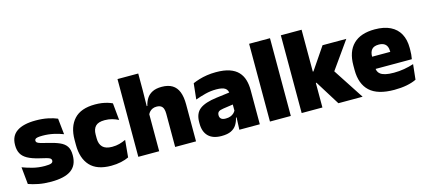

<svg xmlns="http://www.w3.org/2000/svg" viewBox="-54 -1110 3486 1573"><g transform="rotate(-15 1689.0 -323.5)"><path d="M228.5 12.5Q170 12.5 122 3Q74 -6.5 39 -19.5L24.5 -165Q63.5 -150 111.2 -137.8Q159 -125.5 213 -125.5Q252.5 -125.5 267.2 -132Q282 -138.5 282 -153V-154Q282 -165 273.5 -171.5Q265 -178 243.8 -183.8Q222.5 -189.5 185 -198Q123.5 -212.5 87.5 -232.8Q51.5 -253 36 -282Q20.5 -311 20.5 -351V-355Q20.5 -431 75.2 -468.2Q130 -505.5 235 -505.5Q291.5 -505.5 338.2 -495.8Q385 -486 417 -472L431.5 -336.5Q395 -351 350 -360.8Q305 -370.5 258 -370.5Q231 -370.5 216.2 -367.8Q201.5 -365 196 -359.5Q190.5 -354 190.5 -346V-345Q190.5 -336 197.5 -329.8Q204.5 -323.5 224 -317.5Q243.5 -311.5 281 -302.5Q342.5 -288.5 381 -271.5Q419.5 -254.5 437.5 -227.2Q455.5 -200 455.5 -153.5V-150.5Q455.5 -67.5 400 -27.5Q344.5 12.5 228.5 12.5Z M739 13.5Q618.5 13.5 560.5 -49.5Q502.5 -112.5 502.5 -227V-269.5Q502.5 -380.5 560.5 -443.5Q618.5 -506.5 738.5 -506.5Q768 -506.5 794.5 -502.8Q821 -499 843.5 -492.2Q866 -485.5 883.5 -477L897.5 -332.5Q873 -345 844.5 -353.2Q816 -361.5 781 -361.5Q727 -361.5 703.8 -337Q680.5 -312.5 680.5 -266.5V-234Q680.5 -186 706 -160.2Q731.5 -134.5 786 -134.5Q820 -134.5 847.8 -142Q875.5 -149.5 902.5 -162L889 -17Q861.5 -3.5 822.5 5Q783.5 13.5 739 13.5Z M1283.5 0V-283Q1283.5 -306.5 1277.8 -323.5Q1272 -340.5 1258.2 -349.5Q1244.5 -358.5 1220 -358.5Q1201.5 -358.5 1187 -352Q1172.5 -345.5 1162.5 -334.8Q1152.5 -324 1146.5 -310.5L1110.5 -383.5H1150.5Q1158 -418 1175.2 -445.2Q1192.5 -472.5 1223.8 -488.5Q1255 -504.5 1303.5 -504.5Q1357.5 -504.5 1392.2 -483.5Q1427 -462.5 1443.8 -420.2Q1460.5 -378 1460.5 -313.5V0ZM971 0V-659.5H1147V-516.5L1144.5 -345.5L1148 -331.5V0Z M1828 0 1833 -126 1829.5 -130.5V-283.5L1828 -301.5Q1828 -336 1805.8 -352.2Q1783.5 -368.5 1730 -368.5Q1681.5 -368.5 1636.8 -357Q1592 -345.5 1551 -330.5L1565.5 -465Q1590.5 -476 1621 -485.2Q1651.5 -494.5 1687.5 -500Q1723.5 -505.5 1764 -505.5Q1832.5 -505.5 1878.2 -489.8Q1924 -474 1951 -445.2Q1978 -416.5 1989.8 -377Q2001.5 -337.5 2001.5 -290V0ZM1675.5 12Q1601.5 12 1563.8 -25.8Q1526 -63.5 1526 -133V-145.5Q1526 -219.5 1571.2 -254.5Q1616.5 -289.5 1716 -302L1841.5 -318L1852 -217L1745.5 -201.5Q1716.5 -197.5 1705.2 -187.8Q1694 -178 1694 -159V-157Q1694 -139.5 1705.8 -128.5Q1717.5 -117.5 1745 -117.5Q1768 -117.5 1784.8 -123.8Q1801.5 -130 1812.8 -140.5Q1824 -151 1830.5 -163.5L1855.5 -103.5H1827Q1819.5 -70 1803.2 -44Q1787 -18 1756.5 -3Q1726 12 1675.5 12Z M2087.5 0V-659.5H2264.5V0Z M2668 0 2538 -208.5H2502V-304.5H2538L2665.5 -492.5H2867L2692 -245.5V-278L2873.5 0ZM2356.5 0V-659.5H2532.5V0Z M3140.5 13Q2999 13 2932.8 -48.5Q2866.5 -110 2866.5 -228.5V-267Q2866.5 -384.5 2928.8 -446Q2991 -507.5 3110.5 -507.5Q3190 -507.5 3243 -481.2Q3296 -455 3322.8 -405.8Q3349.5 -356.5 3349.5 -287V-271.5Q3349.5 -251.5 3347.8 -230.8Q3346 -210 3342.5 -192.5H3184Q3186 -223 3186.8 -250Q3187.5 -277 3187.5 -298.5Q3187.5 -324.5 3179.5 -342.2Q3171.5 -360 3154.5 -369.2Q3137.5 -378.5 3110.5 -378.5Q3070 -378.5 3051.8 -357.5Q3033.5 -336.5 3033.5 -298V-253.5L3034.5 -234.5V-203.5Q3034.5 -188 3040 -173.5Q3045.5 -159 3060.2 -147.8Q3075 -136.5 3102.2 -130Q3129.5 -123.5 3173 -123.5Q3217.5 -123.5 3260 -130.8Q3302.5 -138 3342 -151L3328 -22.5Q3293.5 -5.5 3245.8 3.8Q3198 13 3140.5 13ZM2960 -192.5V-296.5H3307V-192.5Z"/></g></svg>

Font: Anek Latin Medium ExtraBold
Style: Regular
Weight: 800
Version: Version 1.003